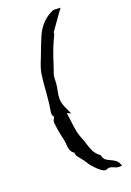

<svg xmlns="http://www.w3.org/2000/svg" viewBox="-181 -881 752 1101"><g transform="rotate(-20 195.5 -330.5)"><path d="M341.8 156.2Q332 156.2 316.4 148.7Q300.8 141.1 290.5 141.1Q281.7 141.1 272.9 146Q270 147.5 266.6 147.5Q244.6 147.5 204.1 102.5Q188.5 85.9 182.6 75.7Q169.9 53.2 152.3 33.2Q135.3 12.2 133.8 7.8Q132.3 3.4 132.3 -2.4V-6.8Q114.3 -19 109.4 -35.9Q104.5 -52.7 104 -69.8Q103.5 -85 100.6 -97.7Q87.4 -150.4 81.5 -204.1L80.6 -210.4Q80.6 -221.2 87.9 -232.4L92.8 -240.7Q83.5 -251 83.5 -263.7Q83.5 -276.9 87.4 -293.7Q91.3 -310.5 97.7 -385.7Q101.1 -440.9 108.4 -496.6Q115.7 -535.6 131.8 -571.8Q168.9 -670.9 184.6 -706.1Q219.7 -782.7 290.5 -815.4Q296.4 -818.4 305.7 -818.4Q312 -818.4 318.4 -817.4Q324.7 -816.4 341.3 -816.4L314.5 -779.8Q283.7 -736.8 255.9 -696.8V-692.4Q255.9 -683.1 252 -679.2L243.2 -659.7Q218.8 -609.9 189 -514.2L182.6 -495.1Q170.9 -468.8 170.4 -443.8Q170.4 -411.1 163.6 -380.4Q156.7 -346.2 156.7 -326.7Q156.7 -296.9 176.8 -257.8Q181.2 -249 191.4 -225.1L168 -236.8L174.3 -189.9Q177.7 -158.2 182.9 -128.4Q188 -98.6 199.7 -71.8Q207.5 -52.7 213.4 -32.2Q220.7 -6.8 231.4 15.4Q242.2 37.6 268.1 57.1Q272.5 78.1 283.4 87.2Q294.4 96.2 310.1 102.5Q325.7 108.9 339.6 118.9Q353.5 128.9 360.4 148.4L362.8 155.8Z"/></g></svg>

Font: Unutterable
Style: Regular
Weight: 400
Designer: GGBotNet
Foundry: f0n7.com
Version: 1.00